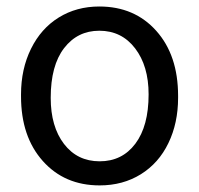

<svg xmlns="http://www.w3.org/2000/svg" viewBox="-20 -558 610 588"><path d="M44.4 -269Q44.4 -346.7 75 -408.7Q105.5 -470.7 159.9 -504.4Q214.4 -538.1 284.2 -538.1Q392.1 -538.1 458.7 -463.4Q525.4 -388.7 525.4 -264.6V-258.3Q525.4 -181.2 495.8 -119.9Q466.3 -58.6 411.4 -24.4Q356.4 9.8 285.2 9.8Q177.7 9.8 111.1 -64.9Q44.4 -139.6 44.4 -262.7ZM135.3 -258.3Q135.3 -170.4 176 -117.2Q216.8 -64 285.2 -64Q354 -64 394.5 -117.9Q435.1 -171.9 435.1 -269Q435.1 -356 393.8 -409.9Q352.5 -463.9 284.2 -463.9Q217.3 -463.9 176.3 -410.6Q135.3 -357.4 135.3 -258.3Z"/></svg>

Font: Roboto
Style: Regular
Weight: 400
Designer: Google
Version: Version 2.001047; 2015